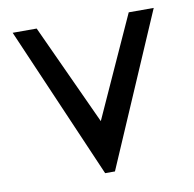

<svg xmlns="http://www.w3.org/2000/svg" viewBox="-67 -599 693 685"><g transform="rotate(-10 280.0 -256.0)"><path d="M22 -531H109L277 -166Q317.5 -256 359.8 -348.8Q402 -441.5 442.5 -531H533L295.5 19.5H260Z"/></g></svg>

Font: MM Phetkon
Style: Regular
Weight: 400
Designer: Khon Soe Zaw Thu
Version: Version 1.00 July 15, 2016, initial release